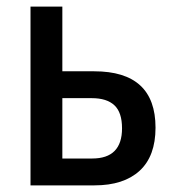

<svg xmlns="http://www.w3.org/2000/svg" viewBox="-20 -559 540 579"><path d="M72 0V-539H168V-344H264Q449 -344 449 -174Q449 -88 401 -44Q353 0 265 0ZM168 -81H258Q348 -81 348 -172Q348 -220 325 -241.5Q302 -263 257 -263H168Z"/></svg>

Font: Noto Sans Mono ExtraCondensed Medium
Style: Regular
Weight: 500
Width: 2
Designer: Monotype Design Team
Foundry: Monotype Imaging Inc.
Version: Version 2.014